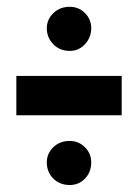

<svg xmlns="http://www.w3.org/2000/svg" viewBox="-20 -520 399 564"><path d="M28 -181.5V-297H337.5V-181.5ZM185 23.5Q155.5 23.5 136.5 4.5Q117.5 -14.5 117.5 -43Q117.5 -69 136.5 -87.5Q155.5 -106 185 -106Q211 -106 229.5 -87.5Q248 -69 248 -43Q248 -14.5 229.8 4.5Q211.5 23.5 185 23.5ZM185 -370.5Q155.5 -370.5 136.5 -390Q117.5 -409.5 117.5 -437Q117.5 -462.5 136.5 -481.2Q155.5 -500 185 -500Q211.5 -500 229.8 -481.5Q248 -463 248 -437Q248 -410 229.8 -390.2Q211.5 -370.5 185 -370.5Z"/></svg>

Font: Anybody UltraExpanded Regular
Style: Bold
Weight: 700
Width: 9
Designer: Tyler Finck
Foundry: Etcetera Type Company
Version: Version 1.010; ttfautohint (v1.8.3) -l 8 -r 50 -G 200 -x 14 